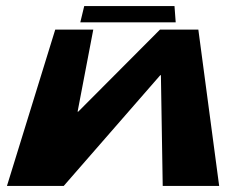

<svg xmlns="http://www.w3.org/2000/svg" viewBox="-20 -617 790 636"><path d="M558 -597 562 -543H246L259 -597ZM519 -1H706L637 -519H510L239 -247H237L289 -519H163L3 -1H191L511 -368H513Z"/></svg>

Font: Hussar Milosc
Style: Bold
Weight: 700
Foundry: Cannot Into Space Fonts
Version: Version 1.02